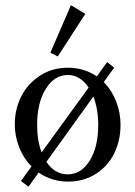

<svg xmlns="http://www.w3.org/2000/svg" viewBox="-20 -684 518 735"><path d="M201.2 -467.8 172.9 -482.4 251.5 -664.1 306.6 -630.9ZM88.9 30.8 60.1 8.8 100.6 -46.9Q69.8 -78.1 53.2 -120.6Q36.6 -163.1 36.6 -208.5Q36.6 -265.1 61 -314.2Q85.4 -363.3 132.6 -394Q179.7 -424.8 239.7 -424.8Q301.8 -424.8 350.6 -391.6L390.1 -446.3L417 -424.8L377 -369.6Q407.7 -338.9 424.6 -296.1Q441.4 -253.4 441.4 -205.6Q441.4 -146.5 417.5 -97.4Q393.6 -48.3 347.2 -18.6Q300.8 11.2 240.2 11.2Q178.2 11.2 127.9 -23.4ZM122.1 -205.6Q122.1 -146.5 139.2 -100.6L319.3 -348.6Q287.1 -397 239.3 -397Q188.5 -397 155.3 -343.8Q122.1 -290.5 122.1 -205.6ZM239.3 -16.6Q290.5 -16.6 323.2 -68.8Q356 -121.1 356 -205.6Q356 -266.6 337.4 -314.5L157.7 -64.5Q189.5 -16.6 239.3 -16.6Z"/></svg>

Font: Elstob 18pt
Style: Regular
Weight: 400
Designer: Peter S. Baker
Version: Version 1.015